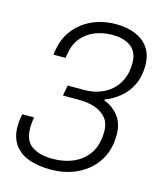

<svg xmlns="http://www.w3.org/2000/svg" viewBox="-108 -776 722 866"><g transform="rotate(15 253.5 -343.0)"><path d="M210 12Q147 12 104 -5Q61 -22 38.5 -55.5Q16 -89 16 -139Q16 -150 17.5 -163.5Q19 -177 23 -196H78Q75 -180 74 -167Q73 -154 73 -145Q73 -87 108.5 -62Q144 -37 206 -37Q260 -37 304 -56.5Q348 -76 374 -115.5Q400 -155 400 -216Q400 -257 379 -280.5Q358 -304 325.5 -314.5Q293 -325 255 -325H178L187 -374H266Q301 -374 333 -385Q365 -396 389.5 -417.5Q414 -439 428.5 -471.5Q443 -504 443 -547Q443 -583 427.5 -605Q412 -627 384.5 -637Q357 -647 321 -647Q280 -647 242.5 -632Q205 -617 180 -586.5Q155 -556 148 -508L145 -492H89L91 -505Q99 -567 132.5 -610Q166 -653 216.5 -675.5Q267 -698 327 -698Q379 -698 418.5 -681.5Q458 -665 480 -632.5Q502 -600 502 -551Q502 -499 483 -460.5Q464 -422 432.5 -396Q401 -370 364 -356V-352Q405 -337 431.5 -303Q458 -269 458 -216Q458 -144 424.5 -93Q391 -42 335 -15Q279 12 210 12Z"/></g></svg>

Font: Archivo SemiCondensed ExtraLight
Style: Italic
Weight: 250
Width: 4
Italic angle: -10°
Designer: Hector Gatti
Foundry: Omnibus-Type
Version: Version 2.001